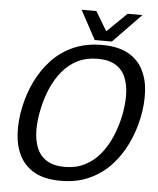

<svg xmlns="http://www.w3.org/2000/svg" viewBox="-57 -889 782 948"><g transform="rotate(5 333.5 -415.0)"><path d="M278.7 10Q199.2 10 149.2 -18Q99.3 -46 74.8 -94.5Q50.2 -143 47.1 -205Q44 -267 58 -334Q72 -402 101.6 -463.5Q131.2 -525 176.2 -573Q221.3 -621 283.2 -648.5Q345.2 -676 424.7 -676Q504.2 -676 554 -648.5Q603.8 -621 628.5 -573Q653.2 -525 656.2 -463.5Q659.3 -402 645.3 -334Q631.3 -267 601.8 -205Q572.2 -143 527 -94.5Q481.8 -46 420 -18Q358.2 10 278.7 10ZM292.8 -60Q348.3 -60 391.4 -81.8Q434.5 -103.5 466.4 -141.6Q498.3 -179.7 519.8 -229.2Q541.2 -278.7 553.3 -334Q564.7 -389.5 564.3 -438.5Q564 -487.5 548.7 -525.5Q533.3 -563.5 499.2 -584.8Q465 -606 409.5 -606Q354 -606 310.9 -584.8Q267.8 -563.5 236 -525.5Q204.2 -487.5 182.8 -438.5Q161.3 -389.5 150 -334Q137.8 -278.7 138.2 -229.2Q138.5 -179.7 153.8 -141.6Q169 -103.5 203.2 -81.8Q237.3 -60 292.8 -60ZM389.7 -697 537 -840.3H610.3L471.3 -697ZM468 -697H386.3L308.7 -840.3H382Z"/></g></svg>

Font: Epunda Sans Light
Style: Italic
Weight: 300
Italic angle: -12.0243°
Designer: Simon Atzbach
Foundry: typofactur
Version: Version 2.204